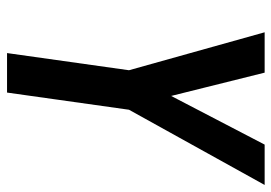

<svg xmlns="http://www.w3.org/2000/svg" viewBox="-136 -654 790 559"><g transform="rotate(90 259.5 -375.0)"><path d="M135 0 185 -355 74.5 -750H192L271 -433H236.5L401.5 -750H519L300 -355L250 0Z"/></g></svg>

Font: Mohave Light SemiBold
Style: Italic
Weight: 600
Italic angle: -8°
Version: Version 2.003